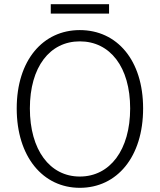

<svg xmlns="http://www.w3.org/2000/svg" viewBox="-20 -886 766 919"><path d="M362 13C540 13 665 -135 665 -367C665 -598 540 -742 362 -742C186 -742 60 -598 60 -367C60 -135 186 13 362 13ZM362 -41C218 -41 123 -169 123 -367C123 -565 218 -688 362 -688C507 -688 603 -565 603 -367C603 -169 507 -41 362 -41ZM223 -821H502V-866H223Z"/></svg>

Font: Genne Gothic Light
Style: Regular
Weight: 300
Designer: Ryoko NISHIZUKA (kana & ideographs); Paul D. Hunt (Latin, Greek & Cyrillic); Wenlong ZHANG (bopomofo); Sandoll Communica
Foundry: Adobe Systems Incorporated
Version: Version 1.004;PS 1.004;hotconv 16.6.51;makeotf.lib2.5.65220